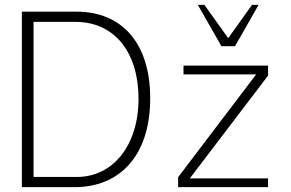

<svg xmlns="http://www.w3.org/2000/svg" viewBox="-20 -770 1196 790"><path d="M290 -680C453 -680 550 -553 550 -363C550 -175 447 -42 297 -42H118V-680ZM288 0C466 0 598 -122 598 -366C598 -593 481 -722 295 -722H70V0ZM1083 -36H761L1083 -459V-500H735V-464H1034L713 -41V0H1083ZM947 -580 1044 -750H1017L919 -613L821 -750H794L891 -580Z"/></svg>

Font: Perun ExtraLight
Style: Regular
Weight: 200
Foundry: Copyright (c) Stefan Peev, Context Ltd, 2016
Version: Version 1.089